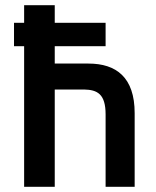

<svg xmlns="http://www.w3.org/2000/svg" viewBox="-20 -720 600 740"><path d="M304 -375C355 -374 387 -358 387 -279V0H499V-284C499 -422 428 -475 321 -475H191V-542H387V-632H191V-700H73V-632H34V-542H73V0H191V-375Z"/></svg>

Font: Mint Spirit
Style: Bold
Weight: 700
Designer: HARENDAL Hirwen
Foundry: Arkandis Digital Foundry.
Version: Version 1.004;FFEdit